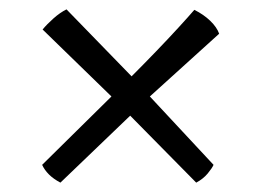

<svg xmlns="http://www.w3.org/2000/svg" viewBox="-20 -500 556 410"><path d="M109 -110Q94 -118 84.5 -127.5Q75 -137 70 -148L218 -294L71 -437Q80 -448 94 -460.5Q108 -473 122 -480L261 -337Q287 -363 313 -390Q339 -417 361 -441Q383 -465 395 -479Q415 -469 429 -455.5Q443 -442 448 -428L300 -294L436 -148Q433 -141 423.5 -129.5Q414 -118 399 -110L258 -253Z"/></svg>

Font: Texturina 12pt Medium
Style: Regular
Weight: 500
Designer: Guillermo Torres Carreño
Foundry: Omnibus-Type
Version: Version 1.002